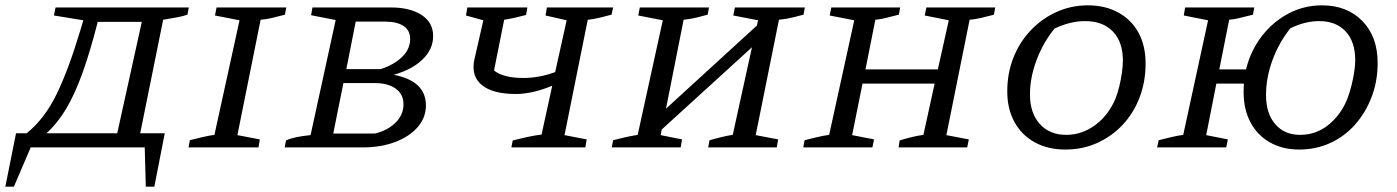

<svg xmlns="http://www.w3.org/2000/svg" viewBox="-71 -552 5232 719"><path d="M-51 147 -11 -53H29Q96 -107 141 -199.5Q186 -292 230 -439L241 -476L131 -494L137 -524H636L631 -497Q613 -491 594 -487.5Q575 -484 540 -478L454 -53H546L507 147H475L471 0H44L-19 147ZM295 -470Q267 -360 238.5 -280.5Q210 -201 177.5 -146Q145 -91 103 -53H368L460 -470Z M635 0 640 -27Q664 -33 687 -38.5Q710 -44 732 -47L826 -476L734 -494L740 -524H1001L996 -497Q969 -490 948.5 -485Q928 -480 905 -478L818 -46L902 -30L897 0Z M995 0 1000 -26Q1015 -33 1037.5 -38Q1060 -43 1092 -46L1186 -477L1094 -495L1099 -524H1394Q1464 -524 1507.5 -496Q1551 -468 1551 -417Q1551 -367 1510.5 -328.5Q1470 -290 1403 -272Q1524 -249 1524 -157Q1524 -112 1493.5 -76.5Q1463 -41 1409.5 -20.5Q1356 0 1287 0ZM1372 -471H1261L1226 -293H1354Q1404 -309 1434.5 -338.5Q1465 -368 1465 -406Q1465 -438 1440.5 -454.5Q1416 -471 1372 -471ZM1177 -52H1333Q1380 -63 1410 -92.5Q1440 -122 1440 -161Q1440 -199 1411 -220Q1382 -241 1331 -241H1215Z M1844 0 1849 -26Q1876 -33 1903.5 -39Q1931 -45 1957 -48L1997 -231Q1961 -216 1926.5 -208Q1892 -200 1861 -200Q1775 -200 1734 -233Q1693 -266 1705 -327L1739 -476L1674 -494L1679 -524H1904L1899 -496Q1876 -490 1859 -486Q1842 -482 1817 -478L1779 -288Q1814 -260 1889 -260Q1948 -260 2008 -282L2051 -476L1972 -494L1977 -524H2225L2219 -497Q2197 -491 2174 -485.5Q2151 -480 2130 -478L2043 -46L2126 -30L2121 0Z M2220 0 2225 -27Q2252 -34 2272.5 -38.5Q2293 -43 2317 -47L2411 -476L2319 -494L2325 -524H2584L2579 -497Q2560 -492 2538.5 -486.5Q2517 -481 2489 -478L2423 -145L2763 -456L2768 -476L2675 -494L2681 -524H2943L2938 -497Q2919 -492 2897 -486.5Q2875 -481 2846 -478L2759 -46L2843 -30L2838 0H2581L2586 -27Q2608 -33 2630 -38.5Q2652 -44 2673 -47L2745 -375L2407 -67L2403 -46L2483 -30L2478 0Z M2937 0 2942 -27Q2966 -33 2989 -38.5Q3012 -44 3034 -47L3128 -476L3036 -494L3042 -524H3300L3295 -497Q3265 -490 3247 -485Q3229 -480 3207 -478L3170 -292H3441L3482 -476L3392 -494L3398 -524H3656L3651 -497Q3624 -490 3603.5 -485Q3583 -480 3560 -478L3473 -46L3557 -30L3551 0H3294L3298 -26Q3320 -33 3342.5 -38.5Q3365 -44 3387 -47L3429 -239H3159L3120 -46L3202 -30L3196 0Z M3918 8Q3853 8 3804 -19Q3755 -46 3728 -95Q3701 -144 3701 -210Q3701 -278 3724 -336Q3747 -394 3788.5 -438Q3830 -482 3885 -507Q3940 -532 4003 -532Q4068 -532 4117 -505Q4166 -478 4192.5 -429.5Q4219 -381 4219 -314Q4219 -246 4196.5 -187Q4174 -128 4133 -84.5Q4092 -41 4037.5 -16.5Q3983 8 3918 8ZM3922 -47Q3980 -47 4029.5 -83Q4079 -119 4106 -182Q4114 -202 4120.5 -228.5Q4127 -255 4130.5 -281Q4134 -307 4134 -325Q4134 -395 4096.5 -434Q4059 -473 3992 -473Q3937 -473 3878 -445Q3835 -392 3810.5 -326.5Q3786 -261 3786 -198Q3786 -129 3822.5 -88Q3859 -47 3922 -47Z M4262 0 4268 -27Q4292 -33 4315 -38.5Q4338 -44 4360 -47L4453 -476L4362 -494L4367 -524H4626L4621 -497Q4591 -490 4572.5 -485Q4554 -480 4532 -478L4495 -292H4595Q4612 -361 4653 -415Q4694 -469 4752.5 -500.5Q4811 -532 4880 -532Q4973 -532 5030.5 -473.5Q5088 -415 5088 -316Q5088 -248 5065.5 -189Q5043 -130 5003.5 -85.5Q4964 -41 4910.5 -16.5Q4857 8 4794 8Q4732 8 4685 -18.5Q4638 -45 4612 -93.5Q4586 -142 4586 -208Q4586 -224 4587 -239H4484L4446 -46L4527 -30L4521 0ZM4798 -47Q4858 -47 4904.5 -85Q4951 -123 4974 -181Q4986 -211 4995 -253.5Q5004 -296 5004 -327Q5004 -396 4968 -434.5Q4932 -473 4869 -473Q4816 -473 4761 -446Q4718 -392 4694 -326.5Q4670 -261 4670 -196Q4670 -127 4704.5 -87Q4739 -47 4798 -47Z"/></svg>

Font: Piazzolla SC
Style: Italic
Weight: 400
Italic angle: -11.3°
Designer: Juan Pablo del Peral
Foundry: Huerta Tipografica
Version: Version 1.330